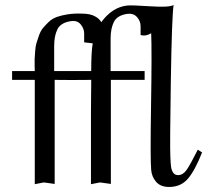

<svg xmlns="http://www.w3.org/2000/svg" viewBox="-20 -730 834 762"><path d="M782 -125Q754 -54 726 -21Q698 12 651 12Q617 12 599.5 -8.5Q582 -29 580 -56Q576 -97 579.5 -313Q583 -529 580 -598Q558 -585 538 -591Q538 -606 538 -626Q538 -646 524 -662Q510 -678 485 -675Q445 -669 432 -643Q419 -617 419 -577V-448H554V-413H420V-412V-411V-410V-409V-408V-407V-406V-405V-404V-403V-402V-401V-400V-399V-398V-397V-396V-395V-394V-393V-392V-391V-390V-389V-388V-387V-386V-385V-384V-383V-382V-381V-380V-379V-378V-377V-376V-375V-374V-373V-372V-371V-370V-369V-368V-367V-366V-365V-364V-363V-362V-361V-360V-359V-358V-357V-356V-355V-354V-353V-352V-351V-350V-349V-348V-347V-346V-345V-344V-343V-342V-341V-340V-339V-338V-337V-336V-335V-334V-333V-332V-331V-330V-329V-327V-326V-325V-324V-323V-322V-321V-320V-318V-317V-316V-315V-314V-313V-312V-310V-309V-308V-307V-306V-304V-303V-302V-301V-300V-298V-297V-296V-295V-293V-292V-291V-290V-289V-287V-286V-285V-283V-282V-281V-280V-278V-277V-276V-274V-273V-272V-271V-269V-268V-267V-265V-264V-263V-261V-260V-259V-257V-256V-254V-253V-252V-250V-249V-248V-246V-245V-243V-242V-241V-239V-238V-236V-235V-234V-232V-231V-229V-228V-227V-225V-224V-222V-221V-219V-218V-216V-215V-213V-212V-211V-209V-208V-206V-205V-203V-202V-200V-199V-197V-196V-194V-193V-191V-190V-188V-186V-185V-183V-182V-180V-179V-177V-176V-174V-173V-171V-169V-168V-166V-165V-163V-162V-160V-158V-157V-155V-154V-152V-150V-149V-147V-146V-144V-142V-141V-139V-138V-136V-134V-133V-131V-129V-128V-126V-124V-123V-121V-119V-118V-116V-114V-113V-111V-109V-108V-106V-104V-103V-101V-99V-98V-96V-94V-92V-91V-89V-87V-86V-84V-82V-80V-79V-77V-75V-73V-72V-70V-68V-66V-65V-63V-61V-59V-58V-56V-54V-52V-51V-49V-47V-45V-43V-42V-40V-38V-36V-35V-33V-31V-29V-27V-26V-24V-22V-20V-18V-17V-15V-13V-11V-9V0L377 -6L341 1Q341 -6 341 -17.5Q341 -29 341 -63.5Q341 -98 341 -131Q341 -164 341 -206Q341 -248 341 -283Q341 -318 341.5 -348.5Q342 -379 342 -396V-413Q260 -412 197 -413V-412V-411V-410V-409V-408V-407V-406V-405V-404V-403V-402V-401V-400V-399V-398V-397V-396V-395V-394V-393V-392V-391V-390V-389V-388V-387V-386V-385V-384V-383V-382V-381V-380V-379V-378V-377V-376V-375V-374V-373V-372V-371V-370V-369V-368V-367V-366V-365V-364V-363V-362V-361V-360V-359V-358V-357V-356V-355V-354V-353V-352V-351V-350V-349V-348V-347V-346V-345V-344V-343V-342V-341V-340V-339V-338V-337V-336V-335V-334V-333V-332V-331V-330V-329V-327V-326V-325V-324V-323V-322V-321V-320V-318V-317V-316V-315V-314V-313V-312V-310V-309V-308V-307V-306V-304V-303V-302V-301V-300V-298V-297V-296V-295V-293V-292V-291V-290V-289V-287V-286V-285V-283V-282V-281V-280V-278V-277V-276V-274V-273V-272V-271V-269V-268V-267V-265V-264V-263V-261V-260V-259V-257V-256V-254V-253V-252V-250V-249V-248V-246V-245V-243V-242V-241V-239V-238V-236V-235V-234V-232V-231V-229V-228V-227V-225V-224V-222V-221V-219V-218V-216V-215V-213V-212V-211V-209V-208V-206V-205V-203V-202V-200V-199V-197V-196V-194V-193V-191V-190V-188V-186V-185V-183V-182V-180V-179V-177V-176V-174V-173V-171V-169V-168V-166V-165V-163V-162V-160V-158V-157V-155V-154V-152V-150V-149V-147V-146V-144V-142V-141V-139V-138V-136V-134V-133V-131V-129V-128V-126V-124V-123V-121V-119V-118V-116V-114V-113V-111V-109V-108V-106V-104V-103V-101V-99V-98V-96V-94V-92V-91V-89V-87V-86V-84V-82V-80V-79V-77V-75V-73V-72V-70V-68V-66V-65V-63V-61V-59V-58V-56V-54V-52V-51V-49V-47V-45V-43V-42V-40V-38V-36V-35V-33V-31V-29V-27V-26V-24V-22V-20V-18V-17V-15V-13V-11V-9V0L154 -6L118 1Q118 -6 118 -17.5Q118 -29 118 -63.5Q118 -98 118 -131Q118 -164 118 -206Q118 -248 118 -283Q118 -318 118 -348.5Q118 -379 118 -396V-413H28V-448H118Q118 -450 117.5 -469Q117 -488 117.5 -496.5Q118 -505 119.5 -526Q121 -547 124.5 -558.5Q128 -570 134.5 -588.5Q141 -607 150 -618Q159 -629 173 -642.5Q187 -656 205 -662.5Q223 -669 248 -673Q273 -677 303 -676Q340 -676 359 -664Q374 -656 382 -642Q425 -701 484 -708Q502 -710 576.5 -705Q651 -700 669 -710Q662 -665 658 -409Q654 -153 656 -111Q657 -81 659 -67.5Q661 -54 667.5 -44.5Q674 -35 687 -35Q706 -35 720.5 -55.5Q735 -76 765 -136ZM348 -558Q344 -558 314 -562Q314 -577 314 -597Q314 -617 300 -633.5Q286 -650 261 -646Q221 -640 208 -614Q195 -588 195 -548V-448H342Q342 -525 348 -558Z"/></svg>

Font: GFS Artemisia
Style: Regular
Weight: 400
Designer: Takis Katsoulidis and George D. Matthiopoulos
Foundry: Takis Katsoulidis and George D. Matthiopoulos
Version: Version 1.0